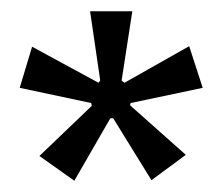

<svg xmlns="http://www.w3.org/2000/svg" viewBox="-20 -716 394 341"><path d="M112 -395 50 -439 143 -528 142 -533 15 -560 37 -633 155 -569 158 -573 140 -696H215L196 -573L201 -569L316 -634L340 -560L212 -533L211 -529L310 -441L249 -396L181 -506H176Z"/></svg>

Font: Bricolage Grotesque 10pt Light
Style: Regular
Weight: 300
Designer: Mathieu Triay
Foundry: Atelier Triay
Version: Version 1.000; ttfautohint (v1.8.4.7-5d5b);gftools[0.9.32]